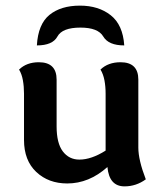

<svg xmlns="http://www.w3.org/2000/svg" viewBox="-20 -642 567 679"><path d="M64.9 -311Q64.9 -335.9 61 -357.9Q57.1 -379.9 47.4 -396Q74.2 -421.9 117.2 -421.9Q180.2 -421.9 180.2 -360.4V-194.8Q180.2 -135.7 202.1 -106.7Q224.1 -77.6 260.7 -77.6Q303.2 -77.6 353.5 -109.4V-311Q353.5 -335.9 349.4 -357.9Q345.2 -379.9 335.4 -396Q362.3 -421.9 406.2 -421.9Q469.2 -421.9 469.2 -360.4V-120.1Q469.2 -76.2 495.6 -7.8Q461.4 17.1 420.4 17.1Q366.2 17.1 359.9 -51.3Q294.9 6.8 217.8 6.8Q151.4 6.8 108.2 -33.9Q64.9 -74.7 64.9 -147ZM262.7 -622.1Q328.6 -622.1 371.6 -588.1Q414.6 -554.2 419.4 -481.4Q363.8 -481.4 345.2 -512.9Q326.7 -544.4 264.6 -544.4Q200.2 -544.4 183.1 -512.9Q166 -481.4 110.4 -481.4Q114.7 -556.6 155 -589.4Q195.3 -622.1 262.7 -622.1Z"/></svg>

Font: Bainsley
Style: Bold
Weight: 700
Designer: Paul James MIller
Foundry: High-Logic / Made with FontCreator
Version: Version 1.411;March 28, 2021;FontCreator 13.0.0.2683 64-bit